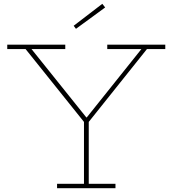

<svg xmlns="http://www.w3.org/2000/svg" viewBox="-20 -986 904 1006"><path d="M750 -729 444 -346H421L114 -729H18V-752H322V-729H145L441 -360L419 -371H446L426 -360L721 -729H542V-752H846V-729ZM445 -365V-23H585V0H279V-23H420V-365ZM516 -966 531 -947 378 -835 366 -851Z"/></svg>

Font: Hepta Slab ExtraLight
Style: Regular
Weight: 200
Designer: Michael LaGattuta
Foundry: Michael LaGattuta
Version: Version 1.100